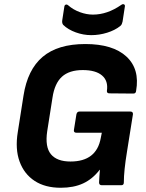

<svg xmlns="http://www.w3.org/2000/svg" viewBox="-20 -875 691 907"><path d="M267 12Q193 12 143.5 -20.5Q94 -53 72.5 -112Q51 -171 64 -251L91 -423Q110 -546 181.5 -606.5Q253 -667 383 -667Q513 -667 577 -608Q641 -549 623 -446Q622 -433 610 -433L497 -434Q484 -434 485 -446Q492 -493 462 -518.5Q432 -544 371 -544Q307 -544 272.5 -512.5Q238 -481 228 -414L203 -255Q192 -181 220.5 -146.5Q249 -112 313 -112Q436 -112 456 -223L461 -248H341Q328 -248 329 -260L341 -335Q344 -348 355 -348H596Q609 -348 608 -335L580 -159Q565 -68 565 -13Q565 0 553 0H461Q448 0 448 -13Q448 -24 449.5 -41Q451 -58 452 -73H451Q417 -29 372.5 -8.5Q328 12 267 12ZM411 -709Q374 -709 338 -722Q302 -735 279 -757Q272 -765 274 -779L284 -844Q285 -851 290.5 -853Q296 -855 302 -850Q326 -829 357.5 -817.5Q389 -806 419 -806Q487 -806 553 -852Q560 -857 565.5 -854.5Q571 -852 570 -845L559 -773Q557 -767 555.5 -762Q554 -757 548 -752Q523 -732 486 -720.5Q449 -709 411 -709Z"/></svg>

Font: Sofia Sans ExtraBold
Style: Italic
Weight: 800
Italic angle: -9°
Designer: Botio Nikoltchev, Ani Petrova
Foundry: lettersoup
Version: Version 4.100; ttfautohint (v1.8.4.7-5d5b)